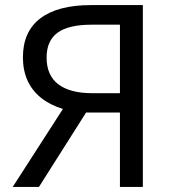

<svg xmlns="http://www.w3.org/2000/svg" viewBox="-20 -734 678 754"><path d="M30 0 227 -306Q176 -322 141 -350Q106 -378 88 -418Q70 -458 70 -509Q70 -610 138.5 -662Q207 -714 337 -714H541V0H451V-292H318L133 0ZM343 -368H451V-637H339Q249 -637 206 -605.5Q163 -574 163 -508Q163 -438 209 -403Q255 -368 343 -368Z"/></svg>

Font: Noto Sans Ambassadori
Style: Regular
Weight: 400
Designer: Monotype Design Team
Foundry: Monotype Imaging Inc.
Version: Version 2.013